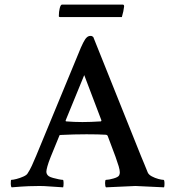

<svg xmlns="http://www.w3.org/2000/svg" viewBox="-20 -804 759 827"><path d="M30.3 2.9Q26.4 -1 26.4 -11.7Q26.4 -29.3 28.3 -29.3Q36.1 -29.3 51.3 -33.2Q66.4 -37.1 80.6 -43.5Q94.7 -49.8 98.6 -56.6Q108.4 -71.3 117.2 -90.3Q126 -109.4 135.7 -132.8L317.4 -572.3Q340.8 -631.8 353.5 -642.6Q360.4 -649.4 370.1 -649.4Q377 -649.4 381.8 -644.5L586.9 -132.8Q594.7 -114.3 602.1 -96.2Q609.4 -78.1 616.2 -61.5Q620.1 -51.8 633.8 -44.4Q647.5 -37.1 662.1 -33.2Q676.8 -29.3 684.6 -29.3Q688.5 -29.3 688.5 -11.7Q688.5 -1 686.5 2.9L563.5 -2.9L436.5 2.9Q432.6 -1 432.6 -15.6Q432.6 -29.3 436.5 -29.3Q448.2 -29.3 468.8 -35.2Q489.3 -41 493.2 -48.8Q496.1 -54.7 496.1 -61.5Q496.1 -71.3 491.2 -87.9Q486.3 -104.5 477.5 -128.9L443.4 -219.7Q439.5 -223.6 436.5 -223.6Q420.9 -224.6 399.9 -225.1Q378.9 -225.6 352.5 -225.6Q299.8 -225.6 241.2 -222.7Q235.4 -222.7 235.4 -218.8L198.2 -127.9Q188.5 -103.5 184.1 -87.4Q179.7 -71.3 179.7 -64.5Q179.7 -52.7 190.4 -44.9Q196.3 -41 208.5 -37.6Q220.7 -34.2 233.4 -31.7Q246.1 -29.3 251 -29.3Q253.9 -28.3 253.9 -15.6Q253.9 -8.8 253.4 -4.4Q252.9 0 252 2.9Q215.8 1 192.9 -1Q169.9 -2.9 150.4 -2.9Q130.9 -2.9 103.5 -2Q76.2 -1 30.3 2.9ZM335 -278.3Q370.1 -278.3 415 -281.2L417 -285.2L342.8 -480.5L262.7 -285.2Q262.7 -281.2 264.6 -281.2Q298.8 -278.3 335 -278.3ZM239.3 -730.5Q233.4 -730.5 233.4 -734.4Q233.4 -753.9 237.3 -768.6Q241.2 -784.2 247.1 -784.2H508.8Q514.6 -784.2 514.6 -776.4Q512.7 -756.8 504.9 -730.5Z"/></svg>

Font: Crimson Text SemiBold
Style: Regular
Weight: 600
Designer: Sebastian Kosch
Foundry: Sebastian Kosch
Version: Version 1.100; ttfautohint (v1.8.4)